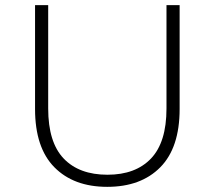

<svg xmlns="http://www.w3.org/2000/svg" viewBox="-20 -720 833 745"><path d="M396 5Q266 5 191 -71Q116 -147 116 -297V-700H167V-299Q167 -168 227 -105Q287 -42 397 -42Q506 -42 566 -105Q626 -168 626 -299V-700H677V-297Q677 -147 602 -71Q527 5 396 5Z"/></svg>

Font: Montserrat Light
Style: Regular
Weight: 300
Designer: Julieta Ulanovsky
Foundry: Julieta Ulanovsky
Version: Version 9.000; ttfautohint (v1.8.4.7-5d5b)